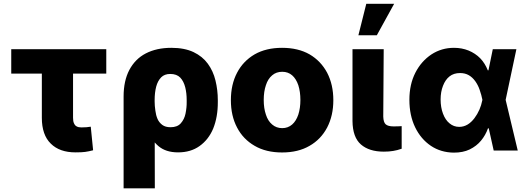

<svg xmlns="http://www.w3.org/2000/svg" viewBox="-20 -810 2842 1033"><path d="M40.5 -545.4H551.8V-414.1H40.5ZM205.1 -176.3V-545.4H373V-176.3Q373 -157.2 377.9 -147Q383.3 -134.3 392.6 -129.9Q401.9 -124.5 417.5 -124.5Q431.6 -124.5 445.3 -125.5Q455.1 -126.5 468.3 -128.4L481 -1.5Q458.5 4.4 438 7.3Q420.4 9.8 386.2 9.8Q300.8 9.8 253.4 -37.1Q205.1 -84 205.1 -176.3Z M813 203.1H645V-291Q645 -375 675.8 -433.6Q707.5 -493.2 764.2 -522.5Q822.3 -552.7 901.9 -552.7Q972.2 -552.7 1021 -529.8Q1069.3 -506.8 1098.1 -467.3Q1127 -427.7 1139.2 -377.4Q1151.9 -325.7 1151.9 -271.5V-261.2Q1152.3 -180.7 1127 -118.2Q1102.1 -58.6 1053.2 -23.9Q1005.9 9.8 938 9.8Q872.1 9.8 832.5 -23.9Q792.5 -57.6 772 -116.7Q751.5 -176.3 741.2 -253.4L812 -263.7Q812 -240.7 815.9 -214.8Q818.8 -190.4 827.6 -169.9Q835.9 -150.9 853.5 -137.7Q870.1 -125.5 897.5 -125.5Q934.1 -125.5 952.6 -146.5Q971.7 -168 978 -198.2Q984.9 -231.9 984.4 -261.2V-271.5Q984.4 -309.1 976.6 -340.3Q968.3 -373 949.7 -392.6Q930.7 -412.1 896 -412.1Q865.2 -412.1 847.2 -394Q828.6 -375 820.3 -343.8Q812 -311.5 812 -272Z M1497.6 10.3Q1411.1 10.3 1350.1 -25.4Q1288.1 -61 1255.4 -124Q1222.2 -187 1222.2 -271Q1222.2 -355.5 1255.4 -418.5Q1288.1 -481.4 1350.1 -517.6Q1411.6 -552.7 1497.6 -552.7Q1584 -552.7 1645.5 -517.6Q1706.5 -481.9 1740.2 -418.5Q1773.4 -354.5 1773.4 -271Q1773.4 -188 1740.2 -124Q1706.5 -60.1 1645.5 -25.4Q1584.5 10.3 1497.6 10.3ZM1498.5 -120.6Q1529.3 -120.6 1551.8 -140.1Q1573.2 -158.7 1585 -193.4Q1596.2 -228.5 1596.2 -272Q1596.2 -316.4 1585 -351.6Q1573.2 -386.2 1551.8 -404.8Q1529.8 -423.8 1498.5 -423.8Q1466.3 -423.8 1444.3 -404.8Q1421.4 -385.7 1410.6 -351.6Q1398.9 -317.4 1398.9 -272Q1398.9 -227.5 1410.6 -193.4Q1421.4 -159.2 1444.3 -140.1Q1466.8 -120.6 1498.5 -120.6Z M1876.5 -158.7V-545.4H2044.4L2042 -182.6Q2043 -151.9 2055.2 -141.1Q2067.9 -129.9 2097.7 -129.9Q2116.7 -129.9 2123 -130.4Q2126 -130.9 2132.1 -130.9Q2138.2 -130.9 2141.1 -131.3V-9.8Q2116.2 -1 2095.7 2Q2073.7 5.9 2044.9 5.9Q1966.3 5.9 1921.9 -32.7Q1877.4 -71.3 1876.5 -158.7ZM2007.3 -620.1H1908.2L1950.7 -789.6H2100.6Z M2421.4 11.2Q2351.6 10.3 2298.3 -25.4Q2244.1 -62 2213.4 -125.5Q2182.6 -189.5 2182.6 -272.9Q2182.6 -356 2214.8 -418.9Q2246.6 -481 2301.8 -517.6Q2356 -552.7 2422.4 -552.7Q2464.8 -552.7 2501 -538.1Q2537.6 -522.9 2563.5 -496.6Q2589.4 -469.7 2604.5 -431.6H2654.3L2700.2 -273.9L2765.6 0H2636.2L2575.2 -273.9Q2570.8 -297.4 2560.5 -327.1Q2551.8 -352.5 2537.1 -373Q2522 -394 2502.4 -405.3Q2481.9 -417 2455.6 -417Q2420.9 -417 2398.4 -398.9Q2376 -381.3 2363.3 -348.1Q2350.6 -315.4 2350.6 -274.9Q2350.6 -232.4 2363.3 -198.7Q2376 -164.6 2398.4 -146.5Q2420.9 -127.4 2450.7 -127.4Q2475.1 -127.4 2496.1 -140.1Q2516.1 -152.3 2532.7 -174.3Q2548.8 -195.8 2559.6 -220.7Q2569.3 -242.7 2575.2 -271.5L2631.3 -545.4H2758.3L2700.2 -271.5L2654.3 -119.6H2605.5Q2592.3 -82.5 2567.9 -53.2Q2544.4 -24.4 2506.8 -5.9Q2471.2 11.2 2421.4 11.2Z"/></svg>

Font: My Font
Style: Regular
Weight: 500
Designer: Rasmus Andersson
Foundry: rsms
Version: Version 0.001